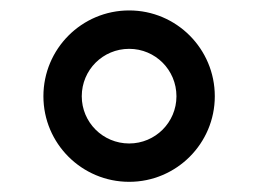

<svg xmlns="http://www.w3.org/2000/svg" viewBox="-20 -753 495 368"><path d="M227.6 -404.5C318.2 -404.5 391.7 -478 391.7 -568.5C391.7 -659.4 318.2 -733 227.6 -733C136.7 -733 63.2 -659.4 63.2 -568.5C63.2 -478 136.7 -404.5 227.6 -404.5ZM136.7 -568.5C136.7 -619 177.2 -659.4 227.6 -659.4C277.7 -659.4 318.2 -619 318.2 -568.5C318.2 -518.5 277.7 -478 227.6 -478C177.2 -478 136.7 -518.5 136.7 -568.5Z"/></svg>

Font: GiG Sans Text
Style: Regular
Weight: 400
Designer: Andreas Faust
Version: Version 1.100;FEAKit 1.0